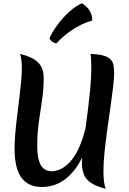

<svg xmlns="http://www.w3.org/2000/svg" viewBox="-20 -1135 795 1186"><path d="M250 -653Q250 -586 240 -518.5Q230 -451 220 -382Q210 -313 210 -239Q210 -173 222 -138Q234 -103 255 -90Q276 -77 301 -77Q319 -77 344 -86Q369 -95 396.5 -119Q424 -143 450 -187.5Q476 -232 497.5 -303Q519 -374 531.5 -476.5Q544 -579 544 -720L559 -393Q549 -334 531.5 -275Q514 -216 488 -163Q462 -110 426.5 -69Q391 -28 344 -4Q297 20 238 20Q156 20 113 -36.5Q70 -93 70 -220Q70 -260 74.5 -312Q79 -364 86 -420Q93 -476 99.5 -530.5Q106 -585 110.5 -631Q115 -677 115 -707Q115 -772 104 -802Q161 -788 192.5 -767.5Q224 -747 237 -719Q250 -691 250 -653ZM685 -684Q685 -652 678.5 -596Q672 -540 662 -471Q652 -402 642 -330Q632 -258 625.5 -192.5Q619 -127 619 -78Q619 -2 633 31Q574 16 542 -5.5Q510 -27 498 -57.5Q486 -88 486 -129Q486 -160 492 -211.5Q498 -263 506.5 -327Q515 -391 523.5 -460Q532 -529 538 -596Q544 -663 544 -720Q544 -741 543 -762Q542 -783 540 -802Q592 -800 621.5 -791Q651 -782 664.5 -766.5Q678 -751 681.5 -730.5Q685 -710 685 -684ZM286 -900Q303 -938 335 -981.5Q367 -1025 407.5 -1062Q448 -1099 487 -1115Q497 -1109 511 -1096.5Q525 -1084 537 -1063Q549 -1042 550 -1008Q505 -996 462 -972Q419 -948 384.5 -920Q350 -892 328 -867Q312 -870 300 -879.5Q288 -889 286 -900Z"/></svg>

Font: Merienda
Style: Bold
Weight: 700
Designer: Eduardo Rodriguez Tunni
Foundry: Eduardo Rodriguez Tunni
Version: Version 2.001